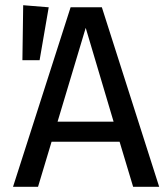

<svg xmlns="http://www.w3.org/2000/svg" viewBox="-20 -717 637 737"><path d="M439 -173H178L126 0H30L251 -689H371L591 0H491ZM416 -250 309 -610 201 -250ZM167 -689 132 -486H66L69 -697Z"/></svg>

Font: Fira GO
Style: Regular
Weight: 400
Designer: Carrois Corporate
Foundry: Carrois Corporate GbR
Version: Version 0.300